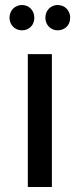

<svg xmlns="http://www.w3.org/2000/svg" viewBox="-20 -746 319 766"><path d="M91 -530V0H187V-530ZM68 -625C96 -625 117 -646 117 -675C117 -704 96 -726 68 -726C39 -726 18 -704 18 -675C18 -647 39 -625 68 -625ZM161 -675C161 -647 182 -625 210 -625C239 -625 260 -646 260 -675C260 -704 239 -726 210 -726C182 -726 161 -704 161 -675Z"/></svg>

Font: Malon Grotesk Med
Style: Regular
Weight: 500
Designer: Julieta Ulanovsky
Foundry: Julieta Ulanovsky
Version: Version 7.200